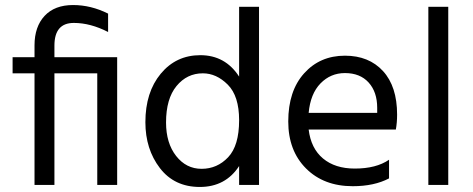

<svg xmlns="http://www.w3.org/2000/svg" viewBox="-20 -734 1876 762"><path d="M445 -507V0H366V-443H196V0H117V-443H30V-507H117V-554Q117 -628 157 -671Q197 -714 270 -714Q341 -714 409 -680V-607Q339 -643 273 -643Q196 -643 196 -553V-507Z M780 -64Q842 -64 885.5 -110Q929 -156 929 -257Q929 -353 884 -398Q839 -443 785 -443Q722 -443 680.5 -392.5Q639 -342 639 -248Q639 -166 679 -115Q719 -64 780 -64ZM929 -707H1008V0H929V-75Q875 8 773 8Q672 8 614.5 -67Q557 -142 557 -249Q557 -368 618 -441.5Q679 -515 775 -515Q874 -515 929 -430Z M1477 -286V-306Q1477 -369 1443 -406.5Q1409 -444 1349 -444Q1292 -444 1252 -403Q1212 -362 1205 -286ZM1524 -100V-26Q1465 5 1380 5Q1265 5 1194.5 -65.5Q1124 -136 1124 -252Q1124 -373 1187 -443Q1250 -513 1349 -513Q1444 -513 1500 -452Q1556 -391 1556 -279Q1556 -247 1551 -220H1205Q1214 -145 1262 -105Q1310 -65 1388 -65Q1473 -65 1524 -100Z M1680 0V-707H1759V0Z"/></svg>

Font: Hind
Style: Regular
Weight: 400
Designer: Manushi Parikh, Satya Rajpurohit
Foundry: Indian Type Foundry
Version: Version 2.000;PS 1.0;hotconv 1.0.79;makeotf.lib2.5.61930